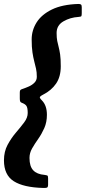

<svg xmlns="http://www.w3.org/2000/svg" viewBox="-55 -800 433 970"><path d="M163 149.5Q64 147 14.5 115.5Q-35 84 -35 10Q-35 -34 -16.8 -68Q1.5 -102 25.2 -129.8Q49 -157.5 67 -181.5Q85 -205.5 85 -229Q85 -255.5 78.5 -265Q72 -274.5 55.5 -280.5Q48.5 -283 46.8 -288Q45 -293 45 -303V-332Q45 -342 47.8 -345Q50.5 -348 58 -350.5Q73.5 -355.5 90.5 -363Q107.5 -370.5 119.2 -382.5Q131 -394.5 131 -412Q131 -435.5 127 -453.2Q123 -471 118 -490Q113 -509 109 -535Q105 -561 105 -601Q105 -647 130 -686.8Q155 -726.5 207.2 -752Q259.5 -777.5 341 -780Q350.5 -780 354.2 -777Q358 -774 358 -763.5V-734Q358 -721.5 356 -718.5Q354 -715.5 342 -714.5Q299.5 -712 265.2 -692Q231 -672 231 -633.5Q231 -609 234.2 -593Q237.5 -577 241.5 -562Q245.5 -547 248.8 -524.8Q252 -502.5 252 -465Q252 -412 228.2 -377.5Q204.5 -343 163 -322Q144.5 -312.5 146.2 -306.8Q148 -301 157 -292.5Q182 -267 182 -220Q182 -182.5 168.8 -152.8Q155.5 -123 138 -98.2Q120.5 -73.5 107.2 -50.2Q94 -27 94 -2Q94 40.5 113 60.5Q132 80.5 169.5 83.5Q180 85 184 86.8Q188 88.5 188 101V132Q188 146 182 148Q176 150 163 149.5Z"/></svg>

Font: Besley* Condensed Semi
Style: Italic
Weight: 600
Width: 3
Italic angle: -13°
Designer: Owen Earl
Foundry: indestructible type*
Version: Version 3.000; ttfautohint (v1.8.3)